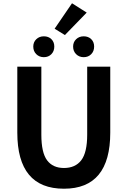

<svg xmlns="http://www.w3.org/2000/svg" viewBox="-20 -1152 787 1186"><path d="M375 13.7Q86.9 13.7 86.9 -333V-740.2H235.4V-320.3Q235.4 -209 271 -161.6Q306.6 -114.3 375 -114.3Q445.3 -114.3 481.9 -162.1Q518.6 -210 518.6 -320.3V-740.2H661.1V-333Q661.1 13.7 375 13.7ZM185.5 -864.3Q185.5 -891.6 204.1 -909.7Q222.7 -927.7 251 -927.7Q279.3 -927.7 297.4 -910.2Q315.4 -892.6 315.4 -864.3Q315.4 -835.9 297.4 -817.4Q279.3 -798.8 251 -798.8Q222.7 -798.8 204.1 -817.4Q185.5 -835.9 185.5 -864.3ZM317.4 -974.6 424.8 -1131.8 515.6 -1074.2 380.9 -935.5ZM431.6 -864.3Q431.6 -891.6 450.2 -909.7Q468.8 -927.7 497.1 -927.7Q525.4 -927.7 543.5 -910.2Q561.5 -892.6 561.5 -864.3Q561.5 -835.9 543.5 -817.4Q525.4 -798.8 497.1 -798.8Q468.8 -798.8 450.2 -817.4Q431.6 -835.9 431.6 -864.3Z"/></svg>

Font: Gen Shin Gothic Bold
Style: Bold
Weight: 700
Designer: [Source Han Sans]
Ryoko NISHIZUKA  (kana & ideographs); Paul D. Hunt (Latin, Greek & Cyrillic); Wenlong ZHANG  (bopomofo
Version: Version 1.002.20150607